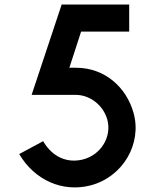

<svg xmlns="http://www.w3.org/2000/svg" viewBox="-20 -820 700 850"><path d="M380 1C524 -36 610 -184 571 -321C539 -434 444 -520 317 -520H287L339 -680H552V-800H253L120 -400H315C379 -400 437 -354 455 -291C476 -215 427 -134 347 -114C279 -97 213 -123 171 -195L65 -138C134 -21 258 32 380 1Z"/></svg>

Font: Gauge Heavy
Style: Bold
Weight: 900
Designer: Daniel Pimley
Foundry: Daniel Pimley
Version: Version 1.003;PS 001.001;hotconv 1.0.56